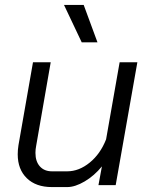

<svg xmlns="http://www.w3.org/2000/svg" viewBox="-20 -752 610 780"><path d="M52 -125Q52 -143 55 -162L114 -499H186L127 -160Q124 -145 124 -131Q124 -96 142 -76Q160 -56 191 -56H253Q301 -56 344.5 -91.5Q388 -127 411 -186L466 -499H538L450 0H380L394 -76Q363 -38 324 -15Q285 8 253 8H191Q126 8 89 -28Q52 -64 52 -125ZM240 -732H320L376 -580H312Z"/></svg>

Font: Bai Jamjuree
Style: Italic
Weight: 400
Italic angle: -10°
Version: Version 1.000; ttfautohint (v1.6)